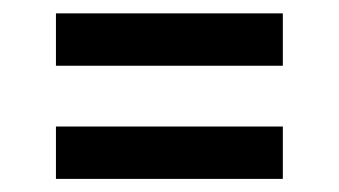

<svg xmlns="http://www.w3.org/2000/svg" viewBox="-20 -425 512 290"><path d="M64.5 -325.7V-404.8H407.2V-325.7ZM64.5 -154.8V-233.9H407.2V-154.8Z"/></svg>

Font: Monda
Style: Bold
Weight: 700
Designer: Vernon Adams
Foundry: Vernon Adams
Version: Version 2.100; ttfautohint (v1.8.3)